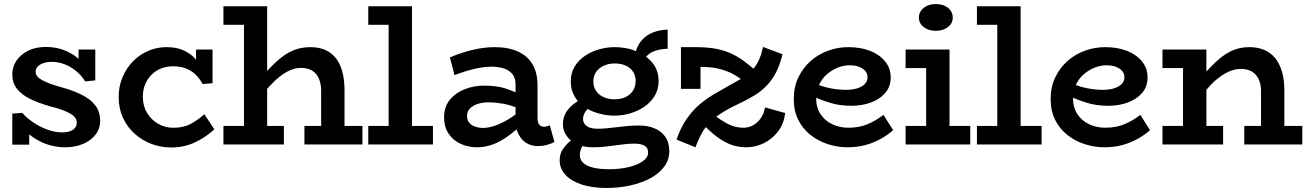

<svg xmlns="http://www.w3.org/2000/svg" viewBox="-20 -717 6494 953"><path d="M304 14Q270 14 236.5 6Q203 -2 174 -18Q148 -31 125 -50V1H41V-153L90 -157Q112 -132 145 -109.5Q178 -87 215.5 -73.5Q253 -60 287 -60Q311 -60 327 -65.5Q343 -71 352 -82Q361 -93 361 -108Q361 -121 353.5 -132Q346 -143 330 -152.5Q314 -162 288.5 -171.5Q263 -181 226 -190Q170 -206 128.5 -226.5Q87 -247 64 -276.5Q41 -306 41 -348Q41 -386 62 -416.5Q83 -447 120 -465.5Q157 -484 208 -484Q252 -484 291.5 -470.5Q331 -457 363 -431Q366 -428 370 -424V-471H453V-318L403 -313Q384 -343 357 -365Q330 -387 299.5 -398.5Q269 -410 238 -410Q215 -410 196.5 -404Q178 -398 167.5 -387Q157 -376 157 -361Q157 -348 165 -338Q173 -328 189.5 -319Q206 -310 230.5 -301Q255 -292 288 -283Q343 -268 386 -246.5Q429 -225 453 -194Q477 -163 477 -118Q477 -78 454 -48.5Q431 -19 392 -2.5Q353 14 304 14Z M830 15Q778 15 731 -3Q684 -21 647.5 -54Q611 -87 590 -133Q569 -179 569 -236Q569 -288 588 -333.5Q607 -379 640 -412.5Q673 -446 715.5 -464.5Q758 -483 806 -483Q853 -483 886.5 -469Q920 -455 945 -430Q949 -425 953 -420V-471H1035V-304L986 -300Q970 -329 949 -348.5Q928 -368 900.5 -378Q873 -388 840 -388Q808 -388 780.5 -377.5Q753 -367 732.5 -346.5Q712 -326 700.5 -298.5Q689 -271 689 -237Q689 -191 710 -156.5Q731 -122 765 -102.5Q799 -83 838 -83Q888 -82 924.5 -101Q961 -120 994 -150L1044 -75Q1002 -36 948 -10.5Q894 15 830 15Z M1089 0V-92H1191V-594H1089V-686H1306V-365Q1315 -375 1324 -384Q1355 -416 1385.5 -438.5Q1416 -461 1449 -472Q1482 -483 1521 -483Q1562 -483 1593.5 -469.5Q1625 -456 1646.5 -429Q1668 -402 1679 -362Q1690 -322 1690 -268V-92H1779V0H1491V-92H1574V-266Q1574 -293 1567.5 -314Q1561 -335 1548.5 -350Q1536 -365 1517 -372.5Q1498 -380 1474 -380Q1447 -380 1420.5 -368.5Q1394 -357 1367.5 -336Q1341 -315 1315 -286Q1310 -281 1306 -276V-92H1389V0Z M1808 0V-92H1909V-594H1808V-686H2025V-92H2129V0Z M2648 8Q2618 8 2593 -7Q2568 -22 2554 -51Q2548 -62 2544 -75Q2523 -56 2501 -41Q2464 -14 2426 0Q2388 14 2348 14Q2304 14 2266.5 -3Q2229 -20 2206.5 -53.5Q2184 -87 2184 -137Q2185 -188 2213.5 -222.5Q2242 -257 2287.5 -274.5Q2333 -292 2382 -292Q2442 -292 2486 -279Q2512 -270 2539 -259V-299Q2539 -330 2523 -349.5Q2507 -369 2480 -377.5Q2453 -386 2420 -386Q2379 -386 2332 -374.5Q2285 -363 2236 -344L2213 -432Q2269 -456 2326 -469.5Q2383 -483 2435 -483Q2504 -483 2551.5 -461Q2599 -439 2623.5 -397Q2648 -355 2648 -294V-131Q2648 -108 2657 -98Q2666 -88 2680 -88Q2689 -88 2696.5 -90.5Q2704 -93 2709 -95L2732 -12Q2721 -6 2698.5 1Q2676 8 2648 8ZM2539 -149V-185Q2507 -197 2480 -202Q2437 -209 2404 -209Q2376 -209 2352 -201.5Q2328 -194 2313 -179Q2298 -164 2298 -141Q2298 -121 2309.5 -107.5Q2321 -94 2339.5 -88Q2358 -82 2379 -82Q2402 -82 2433.5 -92Q2465 -102 2502 -124Q2520 -135 2539 -149Z M2989 216Q2923 216 2871 200Q2819 184 2788.5 153Q2758 122 2758 78Q2758 47 2774 23Q2790 -1 2813 -19Q2813 -20 2814 -20Q2802 -29 2794 -41Q2774 -67 2774 -100Q2774 -135 2791 -161.5Q2808 -188 2836 -207Q2842 -211 2848 -215Q2839 -226 2832 -239Q2813 -270 2813 -312Q2813 -355 2832.5 -387Q2852 -419 2884.5 -440.5Q2917 -462 2955 -472.5Q2993 -483 3030 -483Q3070 -483 3109 -473Q3123 -469 3136 -463Q3142 -483 3152 -499Q3167 -523 3189 -538.5Q3211 -554 3237.5 -561.5Q3264 -569 3294 -570V-475Q3252 -474 3222 -461Q3202 -453 3187 -435Q3213 -416 3230 -389Q3249 -357 3249 -315Q3249 -273 3229 -240.5Q3209 -208 3177 -186.5Q3145 -165 3106.5 -154Q3068 -143 3030 -143Q2990 -143 2952 -154Q2922 -162 2897 -176Q2888 -167 2883 -158Q2874 -143 2874 -127Q2874 -111 2883 -100Q2892 -89 2907.5 -83.5Q2923 -78 2943 -78Q2970 -78 2994.5 -80.5Q3019 -83 3043.5 -86Q3068 -89 3094.5 -91.5Q3121 -94 3153 -94Q3196 -94 3230 -79.5Q3264 -65 3283 -37Q3302 -9 3302 33Q3302 76 3277 110Q3252 144 3208.5 167.5Q3165 191 3108.5 203.5Q3052 216 2989 216ZM2871 8Q2858 28 2858 54Q2858 75 2874.5 91Q2891 107 2924 115Q2957 123 3004 123Q3054 123 3098 113Q3142 103 3169.5 84Q3197 65 3197 40Q3197 16 3179 6Q3161 -4 3128 -4Q3106 -4 3083 -1.5Q3060 1 3035 4.5Q3010 8 2982 11Q2954 14 2922 14Q2895 14 2871 8ZM3031 -224Q3062 -224 3085.5 -235.5Q3109 -247 3122 -267.5Q3135 -288 3135 -315Q3135 -342 3121.5 -362Q3108 -382 3084.5 -392Q3061 -402 3031 -402Q3001 -402 2977 -391Q2953 -380 2939 -360Q2925 -340 2925 -312Q2925 -285 2939 -265Q2953 -245 2977 -234.5Q3001 -224 3031 -224Z M3767 -484 3864 -448Q3851 -394 3831 -356Q3811 -318 3783.5 -290Q3756 -262 3721.5 -241.5Q3687 -221 3645 -201Q3593 -177 3554 -151Q3544 -145 3535 -138Q3557 -122 3578 -110Q3623 -83 3669 -83Q3710 -83 3740 -111.5Q3770 -140 3777 -184L3877 -156Q3871 -102 3841.5 -64Q3812 -26 3770.5 -6Q3729 14 3686 14Q3636 14 3597 -3.5Q3558 -21 3521 -52Q3503 -67 3483 -86Q3454 -47 3432 14L3338 -24Q3358 -83 3387 -125Q3416 -167 3449.5 -196Q3483 -225 3518.5 -246Q3554 -267 3586 -285Q3622 -305 3652 -322Q3654 -324 3657 -325Q3636 -341 3610 -354Q3581 -368 3544.5 -376.5Q3508 -385 3457 -385V-276H3360V-483H3432Q3494 -483 3538.5 -474Q3583 -465 3617.5 -447.5Q3652 -430 3683 -406Q3701 -392 3720 -376Q3732 -391 3742 -409Q3758 -439 3767 -484Z M4186 14Q4137 14 4089 -1.5Q4041 -17 4003 -47Q3965 -77 3942.5 -121.5Q3920 -166 3920 -225Q3920 -286 3943 -333.5Q3966 -381 4004 -414.5Q4042 -448 4090.5 -465.5Q4139 -483 4190 -483Q4252 -483 4299 -464.5Q4346 -446 4373.5 -412Q4401 -378 4401 -333Q4401 -286 4373 -254.5Q4345 -223 4301 -207.5Q4257 -192 4207 -192Q4146 -192 4099 -207Q4065 -217 4031 -232Q4031 -230 4031 -229Q4031 -183 4053 -150Q4075 -117 4111.5 -100Q4148 -83 4191 -83Q4246 -83 4288.5 -101.5Q4331 -120 4365 -147L4413 -71Q4385 -46 4350.5 -27Q4316 -8 4275.5 3Q4235 14 4186 14ZM4044 -295Q4075 -284 4101 -279Q4143 -271 4180 -271Q4211 -271 4234.5 -278.5Q4258 -286 4272 -299.5Q4286 -313 4286 -333Q4286 -360 4261.5 -376.5Q4237 -393 4198 -393Q4167 -393 4137.5 -381Q4108 -369 4084 -348Q4060 -327 4046 -297Q4045 -296 4044 -295Z M4475 0V-92H4577V-379H4475V-471H4693V-92H4796V0ZM4624 -564Q4589 -564 4565 -582.5Q4541 -601 4541 -629Q4541 -659 4565 -678Q4589 -697 4624 -697Q4662 -697 4685.5 -678Q4709 -659 4709 -629Q4709 -601 4685 -582.5Q4661 -564 4624 -564Z M4829 0V-92H4930V-594H4829V-686H5046V-92H5150V0Z M5461 14Q5412 14 5364 -1.5Q5316 -17 5278 -47Q5240 -77 5217.5 -121.5Q5195 -166 5195 -225Q5195 -286 5218 -333.5Q5241 -381 5279 -414.5Q5317 -448 5365.5 -465.5Q5414 -483 5465 -483Q5527 -483 5574 -464.5Q5621 -446 5648.5 -412Q5676 -378 5676 -333Q5676 -286 5648 -254.5Q5620 -223 5576 -207.5Q5532 -192 5482 -192Q5421 -192 5374 -207Q5340 -217 5306 -232Q5306 -230 5306 -229Q5306 -183 5328 -150Q5350 -117 5386.5 -100Q5423 -83 5466 -83Q5521 -83 5563.5 -101.5Q5606 -120 5640 -147L5688 -71Q5660 -46 5625.5 -27Q5591 -8 5550.5 3Q5510 14 5461 14ZM5319 -295Q5350 -284 5376 -279Q5418 -271 5455 -271Q5486 -271 5509.5 -278.5Q5533 -286 5547 -299.5Q5561 -313 5561 -333Q5561 -360 5536.5 -376.5Q5512 -393 5473 -393Q5442 -393 5412.5 -381Q5383 -369 5359 -348Q5335 -327 5321 -297Q5320 -296 5319 -295Z M5750 0V-92H5852V-379H5750V-471H5968V-362Q5978 -373 5989 -384Q6019 -416 6049.5 -438.5Q6080 -461 6112 -472Q6144 -483 6181 -483Q6222 -483 6254.5 -469.5Q6287 -456 6309 -429Q6331 -402 6343 -362Q6355 -322 6355 -268V-92H6444V0H6156V-92H6239V-266Q6239 -291 6232.5 -311Q6226 -331 6213.5 -345.5Q6201 -360 6182 -367.5Q6163 -375 6139 -375Q6113 -375 6086.5 -364.5Q6060 -354 6033 -334Q6006 -314 5980 -285Q5974 -278 5968 -271V-92H6051V0Z"/></svg>

Font: BioRhyme ExtraBold SemiBold
Style: Regular
Weight: 600
Version: Version 1.600;gftools[0.9.33]